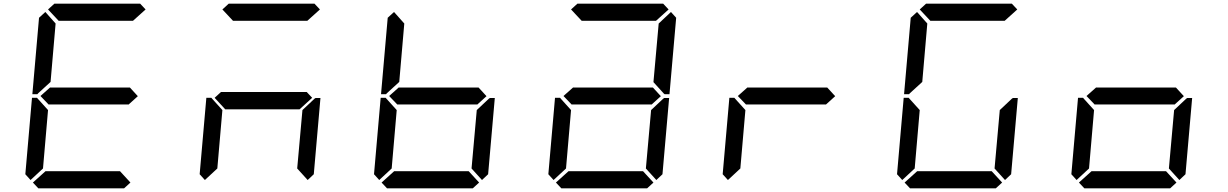

<svg xmlns="http://www.w3.org/2000/svg" viewBox="-20 -1020 6650 1040"><path d="M145.5 -44.9 117.2 -76.2 153.3 -490.2H180.7L184.6 -485.4L240.2 -423.8L212.9 -107.4ZM186.5 -514.6 182.6 -509.8H155.3L191.4 -923.8L225.6 -955.1L281.2 -892.6L253.9 -576.2ZM240.2 -968.8 274.4 -1000H739.3L768.6 -968.8L700.2 -907.2H297.9ZM726.6 -499 675.8 -453.1V-454.1H244.1V-453.1L199.2 -500L252 -546.9V-545.9H683.6ZM686.5 -31.2 652.3 0H187.5L158.2 -31.2L226.6 -92.8H629.9Z M1142.6 -490.2 1176.8 -521.5H1641.6L1670.9 -490.2L1602.5 -427.7H1200.2ZM1089.8 -44.9 1061.5 -76.2 1097.7 -490.2H1125L1128.9 -485.4L1184.6 -423.8L1157.2 -107.4ZM1184.6 -968.8 1218.8 -1000H1683.6L1712.9 -968.8L1644.5 -907.2H1242.2ZM1683.6 -485.4 1689.5 -489.3H1715.8L1679.7 -76.2L1646.5 -44.9L1589.8 -107.4L1618.2 -423.8Z M2034.2 -44.9 2005.9 -76.2 2042 -490.2H2069.3L2073.2 -485.4L2128.9 -423.8L2101.6 -107.4ZM2075.2 -514.6 2071.3 -509.8H2043.9L2080.1 -923.8L2114.3 -955.1L2169.9 -892.6L2142.6 -576.2ZM2615.2 -499 2564.5 -453.1V-454.1H2132.8V-453.1L2087.9 -500L2140.6 -546.9V-545.9H2572.3ZM2627.9 -485.4 2633.8 -489.3H2660.2L2624 -76.2L2590.8 -44.9L2534.2 -107.4L2562.5 -423.8ZM2575.2 -31.2 2541 0H2076.2L2046.9 -31.2L2115.2 -92.8H2518.6Z M2978.5 -44.9 2950.2 -76.2 2986.3 -490.2H3013.7L3017.6 -485.4L3073.2 -423.8L3045.9 -107.4ZM3073.2 -968.8 3107.4 -1000H3572.3L3601.6 -968.8L3533.2 -907.2H3130.9ZM3559.6 -499 3508.8 -453.1V-454.1H3077.1V-453.1L3032.2 -500L3085 -546.9V-545.9H3516.6ZM3572.3 -485.4 3578.1 -489.3H3604.5L3568.4 -76.2L3535.2 -44.9L3478.5 -107.4L3506.8 -423.8ZM3614.3 -955.1 3642.6 -923.8 3606.4 -509.8H3580.1L3575.2 -513.7L3519.5 -575.2L3547.9 -892.6ZM3519.5 -31.2 3485.4 0H3020.5L2991.2 -31.2L3059.6 -92.8H3462.9Z M3922.9 -44.9 3894.5 -76.2 3930.7 -490.2H3958L3961.9 -485.4L4017.6 -423.8L3990.2 -107.4ZM4503.9 -499 4453.1 -453.1V-454.1H4021.5V-453.1L3976.6 -500L4029.3 -546.9V-545.9H4460.9Z M4867.2 -44.9 4838.9 -76.2 4875 -490.2H4902.3L4906.2 -485.4L4961.9 -423.8L4934.6 -107.4ZM4908.2 -514.6 4904.3 -509.8H4877L4913.1 -923.8L4947.3 -955.1L5002.9 -892.6L4975.6 -576.2ZM4961.9 -968.8 4996.1 -1000H5460.9L5490.2 -968.8L5421.9 -907.2H5019.5ZM5460.9 -485.4 5466.8 -489.3H5493.2L5457 -76.2L5423.8 -44.9L5367.2 -107.4L5395.5 -423.8ZM5408.2 -31.2 5374 0H4909.2L4879.9 -31.2L4948.2 -92.8H5351.6Z M5811.5 -44.9 5783.2 -76.2 5819.3 -490.2H5846.7L5850.6 -485.4L5906.2 -423.8L5878.9 -107.4ZM6392.6 -499 6341.8 -453.1V-454.1H5910.2V-453.1L5865.2 -500L5918 -546.9V-545.9H6349.6ZM6405.3 -485.4 6411.1 -489.3H6437.5L6401.4 -76.2L6368.2 -44.9L6311.5 -107.4L6339.8 -423.8ZM6352.5 -31.2 6318.4 0H5853.5L5824.2 -31.2L5892.6 -92.8H6295.9Z"/></svg>

Font: my7seg
Style: Book
Weight: 400
Italic angle: -5°
Designer: Keshikan(Twitter:@keshinomi_88pro)
Version: Version 0.46